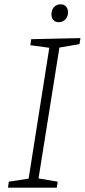

<svg xmlns="http://www.w3.org/2000/svg" viewBox="-20 -872 394 892"><path d="M354 -695 349 -667 256 -651 159 -43 248 -28 244 0H17L21 -28L113 -42L209 -650L121 -662L125 -690ZM219 -806Q219 -826 231 -839Q243 -852 262 -852Q277 -852 286.5 -842Q296 -832 296 -815Q296 -795 284 -782Q272 -769 253 -769Q237 -769 228 -779Q219 -789 219 -806Z"/></svg>

Font: Bitter Pro Light
Style: Italic
Weight: 300
Italic angle: -9°
Designer: Sol Matas, and Bitter project Authors
Foundry: Sol Matas
Version: Version 1.010